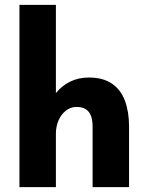

<svg xmlns="http://www.w3.org/2000/svg" viewBox="-20 -770 601 790"><path d="M60 0V-750H210V-387Q233 -416 267.5 -433.5Q302 -451 345 -451Q404 -451 440.5 -426Q477 -401 494 -355.5Q511 -310 511 -250V0H361V-250Q361 -276 354 -294Q347 -312 332.5 -321Q318 -330 294 -330Q271 -330 251.5 -315Q232 -300 221 -275Q210 -250 210 -220V0Z"/></svg>

Font: Teachers
Style: Regular
Weight: 400
Designer: Alfredo Marco Pradil, Chank Diesel
Version: Version 1.001